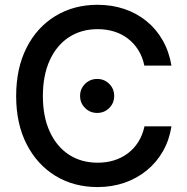

<svg xmlns="http://www.w3.org/2000/svg" viewBox="-20 -758 768 789"><path d="M380.9 10.7Q283.2 10.7 207.8 -35.4Q132.3 -81.5 89.4 -165.5Q46.4 -249.5 46.4 -363.3Q46.4 -477.5 89.1 -561.8Q131.8 -646 207.5 -692.1Q283.2 -738.3 380.9 -738.3Q439.5 -738.3 490.5 -721.2Q541.5 -704.1 581.8 -671.4Q622.1 -638.7 648.4 -592.5Q674.8 -546.4 684.6 -488.3H573.2Q565.9 -524.4 548.3 -552.2Q530.8 -580.1 505.6 -599.4Q480.5 -618.7 449 -628.4Q417.5 -638.2 381.3 -638.2Q314 -638.2 263.2 -605Q212.4 -571.8 184.3 -510Q156.2 -448.2 156.2 -363.3Q156.2 -278.3 184.6 -216.8Q212.9 -155.3 263.4 -122.3Q314 -89.4 381.3 -89.4Q417.5 -89.4 448.7 -99.1Q480 -108.9 505.4 -127.9Q530.8 -147 548.3 -174.8Q565.9 -202.6 573.7 -238.8H684.6Q675.8 -182.6 649.7 -136.7Q623.5 -90.8 583.3 -57.9Q543 -24.9 491.7 -7.1Q440.4 10.7 380.9 10.7ZM379.4 -293.9Q350.1 -293.9 329.6 -314.2Q309.1 -334.5 309.1 -363.8Q309.1 -393.1 329.6 -413.3Q350.1 -433.6 379.4 -433.6Q408.7 -433.6 429 -413.3Q449.2 -393.1 449.2 -363.8Q449.2 -334.5 429 -314.2Q408.7 -293.9 379.4 -293.9Z"/></svg>

Font: Inter 24pt Medium
Style: Regular
Weight: 500
Designer: Rasmus Andersson
Foundry: rsms
Version: Version 4.001;git-66647c0bb